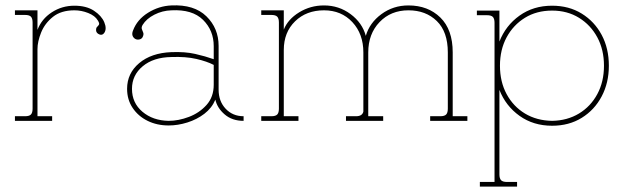

<svg xmlns="http://www.w3.org/2000/svg" viewBox="-20 -445 2292 707"><path d="M35 0V-17H72Q88 -17 94 -23.5Q100 -30 100 -45V-362Q100 -377 94 -383.5Q88 -390 72 -390H35V-407H118V-335Q133 -375 170.5 -399.5Q208 -424 254 -424Q298 -424 326 -405.5Q354 -387 364 -363Q374 -339 364 -324Q357 -314 346.5 -318Q336 -322 334 -331Q333 -342 337.5 -346Q342 -350 344.5 -354.5Q347 -359 340 -370Q330 -387 305 -397Q280 -407 254 -407Q205 -407 175 -383Q145 -359 131.5 -325.5Q118 -292 118 -264V-17H172V0Z M601 17Q558 17 523.5 0Q489 -17 468.5 -47.5Q448 -78 448 -118Q448 -175 492.5 -212.5Q537 -250 611 -253Q661 -255 698.5 -246.5Q736 -238 767 -227V-275Q767 -333 727.5 -372Q688 -411 611 -407Q578 -406 548.5 -391Q519 -376 505 -353Q500 -344 502.5 -337.5Q505 -331 507.5 -324.5Q510 -318 505 -308Q501 -301 492 -299.5Q483 -298 476 -303Q462 -314 470 -333Q485 -373 525 -398Q565 -423 611 -425Q695 -429 740 -385Q785 -341 785 -276V-115Q785 -72 811 -44.5Q837 -17 877 -17V0Q835 0 807.5 -23.5Q780 -47 773 -78Q760 -47 732.5 -26Q705 -5 670 6Q635 17 601 17ZM601 0Q637 0 675.5 -14.5Q714 -29 740.5 -58.5Q767 -88 767 -133V-206Q742 -219 703 -228Q664 -237 611 -235Q545 -234 505.5 -201Q466 -168 466 -118Q466 -66 504.5 -33.5Q543 -1 601 0Z M942 0V-17H979Q995 -17 1001 -23.5Q1007 -30 1007 -45V-362Q1007 -377 1001 -383.5Q995 -390 979 -390H942V-407H1025V-336Q1040 -374 1081.5 -399.5Q1123 -425 1173 -425Q1228 -425 1271 -393Q1314 -361 1327 -313Q1341 -361 1384.5 -393Q1428 -425 1484 -425Q1556 -425 1601.5 -380.5Q1647 -336 1647 -252V-17H1701V0H1564V-17H1601Q1617 -17 1623 -23.5Q1629 -30 1629 -45V-252Q1629 -328 1588.5 -367.5Q1548 -407 1484 -407Q1419 -407 1377.5 -363.5Q1336 -320 1336 -252V-17H1391V0H1254V-17H1291Q1314 -17 1318 -34V-252Q1318 -320 1277.5 -363.5Q1237 -407 1173 -407Q1108 -407 1066.5 -366.5Q1025 -326 1025 -261V-17H1079V0Z M1747 242V225H1801V-361Q1801 -376 1795 -382.5Q1789 -389 1773 -389H1736V-406H1819V-292Q1842 -351 1893 -387.5Q1944 -424 2013 -424Q2075 -424 2122 -395Q2169 -366 2195.5 -316.5Q2222 -267 2222 -203Q2222 -140 2195.5 -90Q2169 -40 2122 -11Q2075 18 2013 18Q1944 18 1893 -18.5Q1842 -55 1819 -114V197Q1819 212 1825 218.5Q1831 225 1847 225H1884V242ZM2013 0Q2069 -1 2112 -27Q2155 -53 2179.5 -98.5Q2204 -144 2204 -203Q2204 -262 2179.5 -307.5Q2155 -353 2112 -379.5Q2069 -406 2013 -406Q1956 -406 1913 -379.5Q1870 -353 1845.5 -307.5Q1821 -262 1821 -203Q1821 -144 1845.5 -98.5Q1870 -53 1913 -27Q1956 -1 2013 0Z"/></svg>

Font: Grandiflora One
Style: Regular
Weight: 400
Designer: Haesung Cho
Foundry: JAMO
Version: Version 1.000; ttfautohint (v1.8.4.7-5d5b);gftools[0.9.28]